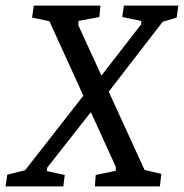

<svg xmlns="http://www.w3.org/2000/svg" viewBox="-60 -668 659 688"><path d="M274 -277 109 -67 108 -55 172 -41 167 0H-40L-34 -42L30 -58L248 -337ZM458 -59 518 -45 513 0H280L283 -41L355 -56V-70L117 -592L55 -605L61 -648H300L296 -607L221 -593V-577ZM298 -390 446 -581V-593L378 -607L384 -648H579L573 -605L523 -590L323 -331Z"/></svg>

Font: Faustina Medium
Style: Italic
Weight: 500
Italic angle: -8°
Designer: Alfonso Garcia
Foundry: http://www.omnibus-type.com
Version: Version 1.200